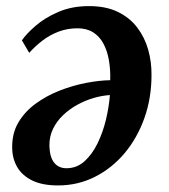

<svg xmlns="http://www.w3.org/2000/svg" viewBox="-20 -578 540 614"><path d="M50 -449Q64 -469.5 93.5 -495.2Q123 -521 166.5 -539.8Q210 -558.5 264.5 -558.5Q319 -558.5 357.2 -539.8Q395.5 -521 419.2 -489.5Q443 -458 454 -418.8Q465 -379.5 464.5 -338Q464.5 -264.5 441.8 -200.5Q419 -136.5 378.5 -88.2Q338 -40 283.5 -12.5Q229 15 165.5 15Q115 15 82.8 -1Q50.5 -17 35 -43.8Q19.5 -70.5 19 -104.5Q18 -151.5 39 -186.8Q60 -222 95 -247.2Q130 -272.5 172 -288.8Q214 -305 256 -313Q298 -321 332.5 -321.5Q333.5 -355.5 328.2 -385.8Q323 -416 310.5 -439Q298 -462 277.5 -474.8Q257 -487.5 228 -487.5Q195.5 -487.5 167.2 -476.8Q139 -466 115.8 -448.2Q92.5 -430.5 73.5 -409ZM192.5 -40Q225.5 -40 250 -62Q274.5 -84 291.8 -119.2Q309 -154.5 318.8 -195.2Q328.5 -236 331.5 -274Q307 -272.5 280 -264.8Q253 -257 227.8 -243.2Q202.5 -229.5 182 -210Q161.5 -190.5 149.5 -165.8Q137.5 -141 138 -111.5Q139 -75.5 153.2 -57.8Q167.5 -40 192.5 -40Z"/></svg>

Font: Merriweather 36pt SemiBold
Style: Italic
Weight: 600
Italic angle: -7.8°
Version: Version 2.101